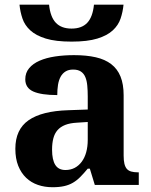

<svg xmlns="http://www.w3.org/2000/svg" viewBox="-20 -782 639 812"><path d="M200.2 -148.9Q200.2 -106 213.9 -84.5Q227.5 -63 256.8 -63Q278.3 -63 295.7 -72Q313 -81.1 325.4 -97.7Q337.9 -114.3 344.5 -137.9Q351.1 -161.6 351.1 -190.9V-266.1L306.2 -263.2Q276.4 -261.7 255.9 -253.7Q235.4 -245.6 223.1 -231.4Q210.9 -217.3 205.6 -196.8Q200.2 -176.3 200.2 -148.9ZM289.1 -487.8Q270 -487.8 257.1 -479.7Q244.1 -471.7 236.3 -457.3Q228.5 -442.9 225.3 -423.1Q222.2 -403.3 222.2 -379.9Q154.8 -379.9 120.8 -395Q86.9 -410.2 86.9 -446.8Q86.9 -474.1 103.3 -493.7Q119.6 -513.2 147.7 -525.4Q175.8 -537.6 213.1 -543.2Q250.5 -548.8 293 -548.8Q345.7 -548.8 385 -539.8Q424.3 -530.8 450.4 -510.7Q476.6 -490.7 489.7 -458.3Q502.9 -425.8 502.9 -378.9V-124Q502.9 -103.5 506.1 -89.8Q509.3 -76.2 516.1 -68.1Q522.9 -60.1 534.7 -56.6Q546.4 -53.2 563 -53.2H566.9V0H380.9L359.9 -68.8H351.1Q334.5 -48.8 319.8 -33.9Q305.2 -19 288.6 -9.3Q272 0.5 251.2 5.1Q230.5 9.8 202.1 9.8Q168.9 9.8 140.4 0Q111.8 -9.8 90.6 -30Q69.3 -50.3 57.1 -80.8Q44.9 -111.3 44.9 -152.8Q44.9 -234.4 100.8 -273.4Q156.7 -312.5 269 -315.9L351.1 -318.8V-374Q351.1 -398.9 349.1 -419.9Q347.2 -440.9 340.8 -456.1Q334.5 -471.2 322 -479.5Q309.6 -487.8 289.1 -487.8ZM282.7 -661.1Q325.7 -661.1 348.9 -685.5Q372.1 -710 377.4 -762.2H502.4Q499.5 -731.9 490 -703.6Q480.5 -675.3 457 -653.6Q433.6 -631.8 391.8 -618.9Q350.1 -606 282.7 -606Q215.3 -606 173.6 -618.9Q131.8 -631.8 108.2 -653.6Q84.5 -675.3 75 -703.6Q65.4 -731.9 62.5 -762.2H187.5Q192.9 -710 216.3 -685.5Q239.7 -661.1 282.7 -661.1Z"/></svg>

Font: Droid Serif
Style: Bold
Weight: 700
Designer: Monotype Design team
Foundry: Monotype Imaging Inc.
Version: Version 1.03